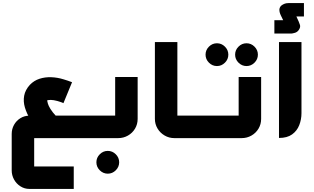

<svg xmlns="http://www.w3.org/2000/svg" viewBox="-20 -897 2038 1247"><path d="M449 0V-146H478V0ZM171 330Q139 330 112.5 313Q86 296 71 268.5Q56 241 56 210V-27Q56 -59 71 -86Q86 -113 112.5 -129.5Q139 -146 173 -146H459V0H185Q189 -4 193.5 -8.5Q198 -13 202 -17V201Q198 197 193.5 192.5Q189 188 185 184H459V330ZM237 -43Q204 -79 179 -118.5Q154 -158 142 -198Q130 -238 137 -275.5Q144 -313 174 -346Q201 -374 237 -385.5Q273 -397 313 -395.5Q353 -394 392 -382Q406 -378 420.5 -373Q435 -368 448 -363L392 -227Q380 -232 370.5 -235.5Q361 -239 353 -241Q327 -248 310.5 -248Q294 -248 286 -245Q287 -238 291 -224Q295 -210 307.5 -189.5Q320 -169 345 -142Z M680 231Q650 231 628 209Q606 187 606 157Q606 127 628 105Q650 83 680 83Q710 83 732 105Q754 127 754 157Q754 187 732 209Q710 231 680 231Z M459 0V-146H745Q741 -142 736.5 -137.5Q732 -133 728 -129V-397H874V-125Q874 -90 857 -61.5Q840 -33 811 -16.5Q782 0 748 0Z M1280 0H1251V-146H1280ZM1269 0H1112Q1078 0 1049 -17Q1020 -34 1003 -62.5Q986 -91 986 -125V-624H1132V-129Q1128 -133 1123.5 -137.5Q1119 -142 1115 -146H1269Z M1389 -468Q1359 -468 1337 -490Q1315 -512 1315 -542Q1315 -572 1337 -594Q1359 -616 1389 -616Q1419 -616 1441 -594Q1463 -572 1463 -542Q1463 -512 1441 -490Q1419 -468 1389 -468ZM1581 -468Q1551 -468 1529 -490Q1507 -512 1507 -542Q1507 -572 1529 -594Q1551 -616 1581 -616Q1611 -616 1633 -594Q1655 -572 1655 -542Q1655 -512 1633 -490Q1611 -468 1581 -468Z M1261 0V-146H1547Q1543 -142 1538.5 -137.5Q1534 -133 1530 -129V-397H1676V-125Q1676 -90 1659 -61.5Q1642 -33 1613 -16.5Q1584 0 1550 0Z M1762 -679V-766H1819L1804 -797Q1804 -797 1799.5 -807.5Q1795 -818 1794.5 -832Q1794 -846 1805 -859Q1813 -866 1825 -871.5Q1837 -877 1854 -877H1954V-790H1905L1920 -757Q1923 -750 1928 -735.5Q1933 -721 1921 -703Q1911 -688 1894 -683.5Q1877 -679 1872 -679Z M1792 -1V-624H1938V-162Q1938 -121 1923.5 -84Q1909 -47 1877 -24Q1845 -1 1792 -1Z"/></svg>

Font: Mada
Style: Bold
Weight: 700
Designer: Khaled Hosny
Version: Version 1.5